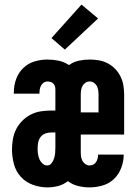

<svg xmlns="http://www.w3.org/2000/svg" viewBox="-20 -800 590 832"><path d="M185 12Q154 12 123 1Q92 -10 70.5 -33.5Q49 -57 40.5 -88.5Q32 -120 32 -152Q32 -175 36 -197.5Q40 -220 50 -240Q60 -260 76.5 -276.5Q93 -293 113.5 -303.5Q134 -314 156.5 -317.5Q179 -321 202 -321H220V-413Q220 -420 218 -426.5Q216 -433 211 -438Q206 -443 199 -445Q192 -447 185 -447Q177 -447 169.5 -442Q162 -437 158 -429.5Q154 -422 152.5 -413.5Q151 -405 151 -397V-394H40V-401Q40 -430 50 -457.5Q60 -485 80.5 -505Q101 -525 129 -533.5Q157 -542 185 -542Q210 -542 234 -537Q258 -532 279 -518Q298 -532 321.5 -537Q345 -542 369 -542Q389 -542 409 -538.5Q429 -535 447 -525.5Q465 -516 479 -501.5Q493 -487 502 -469Q511 -451 514.5 -431Q518 -411 518 -390V-217H330V-140Q330 -130 331.5 -120.5Q333 -111 337.5 -102.5Q342 -94 350.5 -88.5Q359 -83 368 -83Q377 -83 384.5 -87Q392 -91 396.5 -98Q401 -105 403 -113Q405 -121 405 -130H516V-129Q516 -101 505.5 -73Q495 -45 474.5 -25Q454 -5 425.5 3.5Q397 12 368 12Q343 12 318.5 6Q294 0 274 -15Q255 0 232 6Q209 12 185 12ZM330 -313H407V-390Q407 -400 405.5 -409.5Q404 -419 399.5 -427.5Q395 -436 386.5 -441.5Q378 -447 369 -447Q359 -447 350.5 -441.5Q342 -436 337.5 -427.5Q333 -419 331.5 -409.5Q330 -400 330 -390ZM185 -83Q196 -83 203.5 -93Q211 -103 214.5 -114Q218 -125 219 -137Q220 -149 220 -161V-226H202Q189 -226 176.5 -221.5Q164 -217 156 -206.5Q148 -196 145.5 -183Q143 -170 143 -157Q143 -145 144.5 -133.5Q146 -122 150.5 -111Q155 -100 164 -91.5Q173 -83 185 -83ZM261 -585 203 -635 333 -780 405 -720Z"/></svg>

Font: Lode Term
Style: Bold
Weight: 700
Monospace: yes
Designer: Belleve Invis
Foundry: Belleve Invis
Version: Version 29.2.0